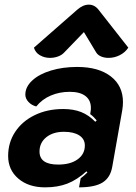

<svg xmlns="http://www.w3.org/2000/svg" viewBox="-20 -797 584 826"><path d="M15 -126Q15 -184 45.5 -230Q76 -276 130 -302Q184 -328 252 -328Q296 -328 329 -315Q362 -302 390 -273L396 -279Q382 -296 368 -306L370 -319Q371 -324 371 -333Q371 -366 347.5 -384Q324 -402 280 -402Q236 -402 198.5 -386Q161 -370 136 -339Q116 -344 102.5 -358.5Q89 -373 89 -390Q89 -423 118.5 -450.5Q148 -478 199 -493.5Q250 -509 312 -509Q404 -509 456.5 -468.5Q509 -428 509 -358Q509 -341 506 -323L463 -80Q455 -33 421.5 -12Q388 9 320 9L327 -30Q342 -41 356 -55L352 -60Q311 -23 269.5 -7Q228 9 174 9Q103 9 59 -28.5Q15 -66 15 -126ZM345 -171Q345 -199 321 -214.5Q297 -230 255 -230Q208 -230 179 -206.5Q150 -183 150 -145Q150 -89 230 -89Q283 -89 314 -111.5Q345 -134 345 -171ZM195 -548Q171 -548 151.5 -559.5Q132 -571 126 -592L312 -755Q337 -777 362 -777Q387 -777 404 -755L532 -592Q518 -571 495 -559.5Q472 -548 447 -548Q429 -548 415 -554Q401 -560 394 -571L341 -659L256 -571Q246 -560 229.5 -554Q213 -548 195 -548Z"/></svg>

Font: K2D ExtraBold
Style: Italic
Weight: 800
Italic angle: -10°
Designer: Katatrad Aksorn Co.,Ltd.
Foundry: Cadson Demak Co.,Ltd.
Version: Version 1.000; ttfautohint (v1.6)